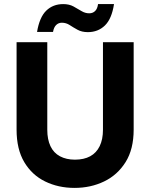

<svg xmlns="http://www.w3.org/2000/svg" viewBox="-20 -906 733 938"><path d="M344 12Q265 12 200.5 -19.5Q136 -51 98.5 -114Q61 -177 61 -273V-700H211V-272Q211 -225 226.5 -192Q242 -159 273 -142.5Q304 -126 346 -126Q390 -126 420.5 -142.5Q451 -159 467 -192Q483 -225 483 -272V-700H633V-273Q633 -177 593.5 -114Q554 -51 488.5 -19.5Q423 12 344 12ZM409 -749Q380 -749 359 -760.5Q338 -772 320.5 -783.5Q303 -795 282 -795Q266 -795 254.5 -784Q243 -773 239 -750H161Q173 -822 206 -854Q239 -886 289 -886Q318 -886 339 -874.5Q360 -863 378 -852Q396 -841 416 -841Q433 -841 444.5 -852Q456 -863 459 -886H537Q526 -814 492.5 -781.5Q459 -749 409 -749Z"/></svg>

Font: DM Sans 17pt Black
Style: Regular
Weight: 900
Version: Version 4.004;gftools[0.9.30]